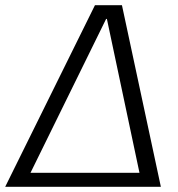

<svg xmlns="http://www.w3.org/2000/svg" viewBox="-49 -720 687 740"><path d="M317 -700H421L571 0H500L363 -647H360L42 0H-29ZM49 -54H508L500 0H42Z"/></svg>

Font: Pathway Extreme 28pt Light
Style: Italic
Weight: 300
Italic angle: -8°
Designer: Eduardo Rodriguez Tunni
Foundry: Eduardo Rodriguez Tunni
Version: Version 1.001;gftools[0.9.26]